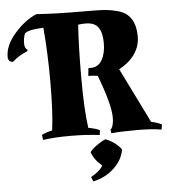

<svg xmlns="http://www.w3.org/2000/svg" viewBox="-164 -712 903 1017"><g transform="rotate(-5 287.5 -203.5)"><path d="M283 -583Q275 -466 275 -297.5Q275 -129 289 -34Q328 -27 349 -17L346 9Q274 0 189.5 0Q105 0 45 9L41 -18Q63 -30 97 -37Q110 -135 110 -293Q110 -451 98 -583Q17 -580 -2 -561Q-11 -536 -11 -509.5Q-11 -483 4 -474L3 -467Q-44 -448 -78 -417Q-104 -419 -104 -446Q-104 -506 -50.5 -568Q3 -630 67 -658Q170 -651 286.5 -651Q403 -651 435 -648Q467 -645 499 -636Q531 -627 550 -610Q592 -572 592 -494Q592 -441 561.5 -398.5Q531 -356 479 -329L623 -37Q659 -29 679 -18L675 9Q626 0 545.5 0Q465 0 408 5L405 -13Q423 -31 423 -77Q423 -145 363 -304Q339 -308 313 -308L317 -349H328Q370 -349 390 -385Q410 -421 410 -474.5Q410 -528 390.5 -557Q371 -586 322 -586Q300 -586 283 -583ZM457 95Q449 149 403.5 192.5Q358 236 291 251L281 227Q331 199 345 171Q304 137 290 95Q303 78 327.5 60.5Q352 43 374 34Q427 55 457 95Z"/></g></svg>

Font: Almendra SC
Style: Bold
Weight: 700
Designer: Ana Sanfelippo
Foundry: Ana Sanfelippo
Version: Version 1.003